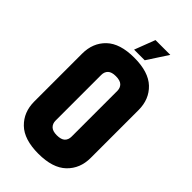

<svg xmlns="http://www.w3.org/2000/svg" viewBox="-260 -923 1008 1008"><g transform="rotate(45 244.5 -418.5)"><path d="M35 -524Q35 -604 86.5 -653.5Q138 -703 244 -703Q350 -703 402 -653.5Q454 -604 454 -524V-169Q454 -90 402 -40Q350 10 244 10Q138 10 86.5 -40Q35 -90 35 -169ZM304 -516Q304 -539 290 -552.5Q276 -566 244 -566Q213 -566 199 -552.5Q185 -539 185 -516V-177Q185 -155 199 -141Q213 -127 244 -127Q276 -127 290 -140.5Q304 -154 304 -177ZM257 -847H367L292 -732H213Z"/></g></svg>

Font: Khand Variable Light
Style: Regular
Weight: 300
Designer: Satya Rajpurohit
Foundry: Indian Type Foundry
Version: Version 3.000